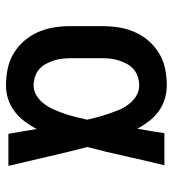

<svg xmlns="http://www.w3.org/2000/svg" viewBox="12 -580 576 640"><g transform="rotate(90 300.0 -260.0)"><path d="M265 8Q237 8 209.5 2.5Q182 -3 158 -17.5Q134 -32 115.5 -53.5Q97 -75 86 -101Q75 -127 71 -154.5Q67 -182 67 -210V-310Q67 -338 71 -365.5Q75 -393 86 -419Q97 -445 115.5 -466.5Q134 -488 158 -502.5Q182 -517 209.5 -522.5Q237 -528 265 -528Q288 -528 310.5 -521Q333 -514 351.5 -500.5Q370 -487 384 -468.5Q398 -450 409 -430Q413 -453 417 -475.5Q421 -498 424 -520H531Q515 -456 501 -391.5Q487 -327 470 -263Q487 -198 502 -132Q517 -66 533 0H426Q422 -23 418 -46.5Q414 -70 410 -94Q399 -73 385 -54.5Q371 -36 352.5 -21.5Q334 -7 311.5 0.5Q289 8 265 8ZM265 -84Q284 -84 300.5 -95Q317 -106 328 -121.5Q339 -137 346.5 -154.5Q354 -172 360 -190Q366 -208 370.5 -226.5Q375 -245 379 -263Q375 -281 370 -299Q365 -317 359 -334.5Q353 -352 346 -369Q339 -386 327.5 -401Q316 -416 300 -426Q284 -436 265 -436Q251 -436 236.5 -431.5Q222 -427 211 -417.5Q200 -408 193 -395Q186 -382 181.5 -368Q177 -354 175.5 -339.5Q174 -325 174 -310V-210Q174 -195 175.5 -180.5Q177 -166 181.5 -152Q186 -138 193 -125Q200 -112 211 -102.5Q222 -93 236.5 -88.5Q251 -84 265 -84Z"/></g></svg>

Font: Iosevka Aile Semibold
Style: Regular
Weight: 600
Designer: Belleve Invis
Foundry: Belleve Invis
Version: Version 31.1.0; ttfautohint (v1.8.4)